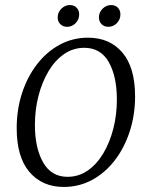

<svg xmlns="http://www.w3.org/2000/svg" viewBox="-20 -728 581 759"><path d="M232 11Q147 11 96.5 -48Q46 -107 46 -221Q46 -295 67 -359.5Q88 -424 126 -473.5Q164 -523 215.5 -551Q267 -579 328 -579Q414 -579 464 -520Q514 -461 514 -347Q514 -274 493 -209Q472 -144 434 -94.5Q396 -45 344.5 -17Q293 11 232 11ZM247 -29Q291 -29 327 -54Q363 -79 388.5 -122Q414 -165 428 -219.5Q442 -274 442 -334Q442 -426 410 -482.5Q378 -539 313 -539Q269 -539 233 -514Q197 -489 171.5 -446Q146 -403 132 -348.5Q118 -294 118 -234Q118 -143 150.5 -86Q183 -29 247 -29ZM408 -622Q392 -622 381.5 -632.5Q371 -643 371 -659Q371 -679 385.5 -693.5Q400 -708 419 -708Q436 -708 446 -697.5Q456 -687 456 -671Q456 -651 442 -636.5Q428 -622 408 -622ZM245 -622Q229 -622 218.5 -632.5Q208 -643 208 -659Q208 -679 222.5 -693.5Q237 -708 256 -708Q273 -708 283 -697.5Q293 -687 293 -671Q293 -651 279 -636.5Q265 -622 245 -622Z"/></svg>

Font: Yrsa Light
Style: Italic
Weight: 300
Italic angle: -7.10001°
Designer: Anna Giedrys (Yrsa+Rasa design), David Brezina (Yrsa art-direction, Rasa art-direction, design)
Foundry: Rosetta Type Foundry
Version: Version 2.004